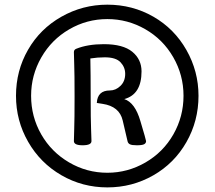

<svg xmlns="http://www.w3.org/2000/svg" viewBox="-20 -710 923 826"><path d="M568.8 -85Q547.4 -85 539.1 -89.1Q530.8 -93.3 528.8 -102.1L507.8 -191.9Q493.7 -252.4 421.4 -263.2L396.5 -267.1Q399.4 -320.8 452.6 -320.8Q478 -320.8 498.3 -340.6Q518.6 -360.4 518.6 -392.1Q518.6 -420.9 498.5 -442.1Q478.5 -463.4 430.7 -463.4Q399.9 -463.4 368.7 -458.5Q370.1 -394 370.1 -294.7Q370.1 -195.3 371.8 -155.8Q373.5 -116.2 373.5 -103Q373.5 -85 335.4 -85Q297.9 -85 297.9 -103Q297.9 -116.2 299.3 -155.8Q300.8 -195.3 300.8 -294.4Q300.8 -393.6 299.3 -433.1Q297.9 -472.7 297.9 -485.8Q297.9 -496.1 307.6 -500Q356.9 -520 426.8 -520Q509.3 -520 549.1 -487.3Q588.9 -454.6 588.9 -402.8Q588.9 -303.7 514.6 -283.7Q561 -268.6 584 -189Q608.4 -107.4 608.4 -103Q608.4 -93.8 599.9 -89.4Q591.3 -85 568.8 -85ZM441.9 96.2Q334.5 96.2 243.9 43.7Q153.3 -8.8 101.1 -99.9Q48.8 -190.9 48.8 -297.9Q48.8 -405.8 100.6 -495.8Q152.3 -585.9 243.9 -637.9Q335.4 -689.9 441.9 -689.9Q549.8 -689.9 639.9 -638.2Q730 -586.4 782 -494.9Q834 -403.3 834 -297.9Q834 -189.9 782 -98.6Q730 -7.3 639.4 44.4Q548.8 96.2 441.9 96.2ZM441.9 33.2Q529.3 33.2 605.7 -11Q682.1 -55.2 725.8 -131.8Q769.5 -208.5 769.5 -297.9Q769.5 -387.2 725.3 -463.9Q681.2 -540.5 605.2 -584.2Q529.3 -627.9 441.9 -627.9Q353.5 -627.9 277.6 -583.7Q201.7 -539.6 157.7 -462.9Q113.8 -386.2 113.8 -297.9Q113.8 -208.5 157.2 -132.3Q200.7 -56.2 276.9 -11.5Q353 33.2 441.9 33.2Z"/></svg>

Font: Bainsley
Style: Regular
Weight: 400
Designer: Paul James MIller
Foundry: High-Logic / Made with FontCreator
Version: Version 1.411;March 28, 2021;FontCreator 13.0.0.2683 64-bit